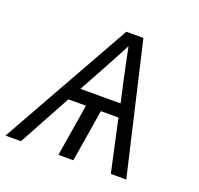

<svg xmlns="http://www.w3.org/2000/svg" viewBox="-127 -875 1054 1016"><g transform="rotate(20 400.0 -367.5)"><path d="M4 0 417 -735H513L684 0H597L533 -294H434L386 0H302L350 -294H251L91 0ZM518 -368 491 -490Q481 -534 472 -578.5Q463 -623 454 -667Q431 -623 407 -578.5Q383 -534 359 -490L292 -368Z"/></g></svg>

Font: Iosevka Aile Oblique
Style: Regular
Weight: 400
Italic angle: -9°
Designer: Belleve Invis
Foundry: Belleve Invis
Version: Version 31.1.0; ttfautohint (v1.8.4)